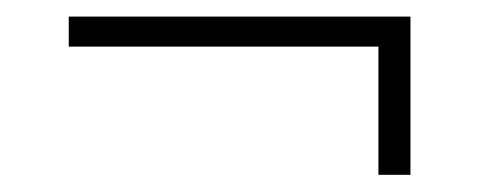

<svg xmlns="http://www.w3.org/2000/svg" viewBox="-20 -318 567 227"><path d="M427.4 -111.3V-262.9H61.3V-298.4H465.3V-111.3Z"/></svg>

Font: Playfair 12pt Light
Style: Regular
Weight: 300
Designer: Claus Eggers Sørensen
Foundry: Claus Eggers Sørensen
Version: Version 2.000;gftools[0.9.28]